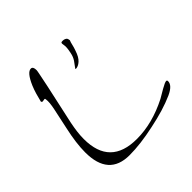

<svg xmlns="http://www.w3.org/2000/svg" viewBox="-159 -714 886 886"><g transform="rotate(-45 284.0 -270.5)"><path d="M201 32Q65 32 65 -122Q65 -181 83 -262Q97 -325 105 -365Q113 -405 110 -422L109 -428Q108 -429 106 -429Q104 -429 99.5 -428Q95 -427 93 -427Q88 -427 86 -432Q91 -453 97 -473.5Q103 -494 111 -513Q137 -573 161 -573Q175 -573 175 -549Q175 -545 170.5 -523Q166 -501 158 -462L115 -265Q110 -240 107 -216.5Q104 -193 104 -170Q104 3 278 3Q379 3 485 -51L526 -75Q554 -91 562 -91Q568 -91 568 -84Q568 -57 522 -36Q457 -7 364 12Q318 22 277 27Q236 32 201 32ZM307 -425Q303 -425 310 -433.5Q317 -442 327.5 -457.5Q338 -473 342 -494Q349 -527 346 -540.5Q343 -554 346 -558Q348 -560 355 -560Q369 -560 377 -552Q379 -549 379.5 -546Q380 -543 381 -538Q377 -529 374 -515Q371 -501 365 -485Q355 -454 339 -439.5Q323 -425 307 -425Z"/></g></svg>

Font: Shalimar
Style: Regular
Weight: 400
Designer: Robert E. Leuschke
Foundry: Robert E. Leuschke
Version: Version 1.010; ttfautohint (v1.8.3)